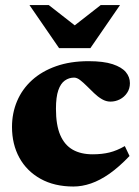

<svg xmlns="http://www.w3.org/2000/svg" viewBox="-20 -700 534 736"><path d="M319.5 -465.5Q377 -465.5 411.8 -454Q446.5 -442.5 462.2 -423.8Q478 -405 478 -381Q478 -360 467.2 -344Q456.5 -328 439.5 -319.2Q422.5 -310.5 403.5 -310.5Q386.5 -310.5 370.8 -319.8Q355 -329 340.8 -342.8Q326.5 -356.5 313 -370Q299.5 -383.5 287.2 -393Q275 -402.5 264 -402.5Q244.5 -402.5 228.5 -391.2Q212.5 -380 203.5 -354Q194.5 -328 194.5 -283Q194.5 -220.5 211 -182.2Q227.5 -144 258.8 -126.2Q290 -108.5 335 -108.5Q371 -108.5 399.5 -115.5Q428 -122.5 458.5 -140L476.5 -102Q436.5 -60 399.8 -34.2Q363 -8.5 328.8 3.2Q294.5 15 261.5 15Q188.5 15 135.5 -14.5Q82.5 -44 54.2 -95.5Q26 -147 26 -213.5Q26 -266.5 45.5 -312.5Q65 -358.5 102.8 -392.8Q140.5 -427 195 -446.2Q249.5 -465.5 319.5 -465.5ZM297 -579H236L366 -680.5H440L326.5 -515.5H206.5L93 -680.5H167Z"/></svg>

Font: Newsreader 16pt 16pt ExtraBold
Style: Regular
Weight: 800
Version: Version 1.003